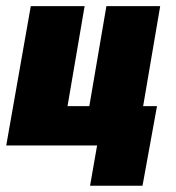

<svg xmlns="http://www.w3.org/2000/svg" viewBox="-61 -466 565 615"><path d="M227.5 128.9H395.5L441.9 -126H397.5L452.1 -446.3H279.8L225.1 -126H155.3L210 -446.3H37.6L-41 0H250Z"/></svg>

Font: Roboto Flex Super Cond Black
Style: Italic
Weight: 900
Width: 3
Italic angle: -10°
Designer: Berlow after Robertson
Foundry: Google
Version: Version 3.200;Glyphs 3.3 (3311)